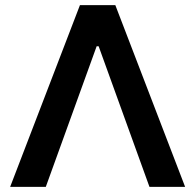

<svg xmlns="http://www.w3.org/2000/svg" viewBox="-20 -727 760 747"><path d="M428.7 -707 700.2 0H561.5L363.8 -546.9H356L158.2 0H19.5L291 -707Z"/></svg>

Font: Wanted Sans SemiBold
Style: Regular
Weight: 600
Designer: Original Design by Kil Hyung-jin and Kang Hanbin, Wanted Lab, Inc; Hangeul from Source Han Sans by Jang Soo-young and Ka
Foundry: Wanted Lab, Inc.
Version: Version 1.003